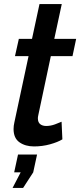

<svg xmlns="http://www.w3.org/2000/svg" viewBox="-20 -715 396 948"><path d="M47 -78Q47 -94 51 -111L121 -438H54L73 -523H138L175 -695H285L248 -523H356L338 -438H231L169 -146Q168 -142 167.5 -138Q167 -134 167 -131Q167 -111 178.5 -102Q190 -93 208 -93Q230 -93 251.5 -101Q273 -109 284 -114L288 -27Q265 -13 227 -2.5Q189 8 148 8Q105 8 76 -12.5Q47 -33 47 -78ZM42 213 82 136H50L69 48H163L144 136L94 213Z"/></svg>

Font: Raleway SemiBold
Style: Italic
Weight: 600
Italic angle: -12°
Designer: Matt McInerney, Pablo Impallari, Rodrigo Fuenzalida
Foundry: Matt McInerney, Pablo Impallari, Rodrigo Fuenzalida
Version: Version 4.026